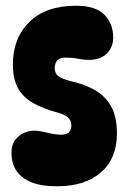

<svg xmlns="http://www.w3.org/2000/svg" viewBox="-20 -646 447 670"><path d="M245 -626Q314 -626 344.5 -594.5Q375 -563 375 -515Q375 -481 352.5 -459Q330 -437 289 -437Q271 -437 252 -441Q233 -445 207 -445Q189 -445 180 -435Q171 -425 171 -409Q171 -391 182 -381.5Q193 -372 226 -363Q280 -351 315.5 -329Q351 -307 369.5 -271.5Q388 -236 388 -180Q388 -93 332.5 -44.5Q277 4 179 4Q121 4 86 -11.5Q51 -27 35.5 -53Q20 -79 20 -113Q20 -149 44 -169.5Q68 -190 101 -190Q114 -190 129 -186.5Q144 -183 160.5 -179.5Q177 -176 194 -176Q229 -176 229 -208Q229 -218 225 -226Q221 -234 210.5 -241Q200 -248 178 -254Q131 -267 96.5 -286Q62 -305 43.5 -337Q25 -369 25 -421Q25 -513 82.5 -569.5Q140 -626 245 -626Z"/></svg>

Font: DynaPuff Condensed SemiBold
Style: Regular
Weight: 600
Width: 3
Designer: Toshi Omagari, Jennifer Daniel
Foundry: Google Fonts
Version: Version 2.000